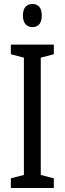

<svg xmlns="http://www.w3.org/2000/svg" viewBox="-20 -936 323 956"><path d="M142 -916C111 -916 94 -896 94 -858C94 -822 112 -801 142 -801C172 -801 188 -822 188 -858C188 -895 173 -916 142 -916ZM248 0V-48L183 -65V-649L248 -666V-714H34V-666L99 -649V-65L34 -48V0Z"/></svg>

Font: Noto Sans Arabic UI XCn
Style: Regular
Weight: 400
Width: 2
Designer: Monotype Design Team, Nadine Chahine and Nizar Qandah
Foundry: Monotype Imaging Inc.
Version: Version 2.010